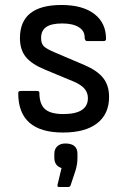

<svg xmlns="http://www.w3.org/2000/svg" viewBox="-20 -520 504 771"><path d="M232.9 12.2Q53.2 12.2 53.2 -146Q53.2 -154.8 63 -154.8H128.9Q138.2 -154.8 138.2 -147Q138.2 -102.1 160.6 -82Q183.1 -62 233.9 -62Q333 -62 333 -126Q333 -147.9 319.1 -164.1Q305.2 -180.2 274.9 -192.9L161.1 -240.2Q106.4 -262.7 83.3 -291.7Q60.1 -320.8 60.1 -367.2Q60.1 -500 227.1 -500Q311.5 -500 358.6 -464.1Q405.8 -428.2 405.8 -363.8Q405.8 -355 396 -355H330.1Q319.8 -355 319.8 -371.1Q319.8 -396.5 295.9 -411.1Q272 -425.8 230 -425.8Q186.5 -425.8 165.8 -411.6Q145 -397.5 145 -367.2Q145 -345.2 156 -334.2Q167 -323.2 203.1 -308.1L316.9 -259.8Q370.1 -237.3 394 -207.3Q418 -177.2 418 -130.9Q418 -62 370.1 -24.9Q322.3 12.2 232.9 12.2ZM216.8 231Q209.5 231 210.9 222.2L227.1 154.8Q198.2 145.5 198.2 113.8V97.2Q198.2 78.6 210.2 67.4Q222.2 56.2 242.2 56.2Q291 56.2 291 97.2V115.2Q291 139.2 283.2 165L263.2 225.1Q260.7 231 252.9 231Z"/></svg>

Font: Sofia Sans
Style: Regular
Weight: 400
Designer: Botio Nikoltchev, Ani Petrova
Foundry: lettersoup
Version: Version 4.100